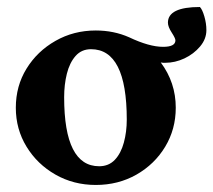

<svg xmlns="http://www.w3.org/2000/svg" viewBox="-20 -524 612 551"><path d="M254.9 6.8Q191.4 6.8 139.2 -22.9Q86.9 -52.7 56.2 -103Q25.4 -153.3 25.4 -214.8Q25.4 -277.3 56.2 -327.1Q86.9 -377 139.2 -406.7Q191.4 -436.5 254.9 -436.5Q306.6 -436.5 350.6 -417Q408.2 -389.6 448.2 -389.6Q483.4 -389.6 483.4 -408.2Q483.4 -414.1 472.7 -430.7Q461.9 -447.3 461.9 -459Q461.9 -503.9 553.7 -503.9Q560.5 -497.1 566.4 -477.1Q572.3 -457 572.3 -437.5Q572.3 -412.1 554.2 -390.6Q536.1 -369.1 509.3 -356.4Q482.4 -343.8 454.1 -343.8Q451.2 -343.8 448.2 -343.8Q445.3 -343.8 441.4 -344.7Q484.4 -287.1 484.4 -214.8Q484.4 -153.3 454.1 -103Q423.8 -52.7 371.6 -22.9Q319.3 6.8 254.9 6.8ZM264.6 -46.9Q292 -46.9 309.6 -65.4Q327.1 -84 335.4 -114.7Q343.8 -145.5 343.8 -180.7Q343.8 -382.8 241.2 -382.8Q213.9 -382.8 196.8 -363.3Q179.7 -343.8 171.9 -312.5Q164.1 -281.2 164.1 -245.1Q164.1 -46.9 264.6 -46.9Z"/></svg>

Font: Crimson Text
Style: Bold
Weight: 700
Designer: Sebastian Kosch
Foundry: Sebastian Kosch
Version: Version 1.100